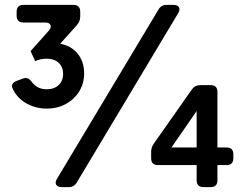

<svg xmlns="http://www.w3.org/2000/svg" viewBox="-20 -765 1003 785"><path d="M171 -321Q126 -321 88.5 -342Q51 -363 33 -400Q20 -424 50 -435L74 -444Q86 -448 94.5 -444Q103 -440 110 -430Q132 -400 171 -400Q201 -400 219.5 -417Q238 -434 238 -463Q238 -491 220 -508Q202 -525 171 -525Q144 -525 124 -515L105 -556L179 -639Q191 -652 186.5 -662.5Q182 -673 164 -673H76Q48 -673 48 -701V-717Q48 -745 76 -745H280Q308 -745 308 -717V-697Q308 -678 294 -662L226 -586Q271 -578 297.5 -545.5Q324 -513 324 -465Q324 -424 304 -391.5Q284 -359 249.5 -340Q215 -321 171 -321ZM233 0Q216 0 210 -9.5Q204 -19 213 -34L628 -726Q639 -745 661 -745H689Q706 -745 711.5 -735.5Q717 -726 709 -712L294 -19Q283 0 261 0ZM812 0Q784 0 784 -28V-90H626Q598 -90 598 -118V-144Q598 -163 609 -178L765 -400Q777 -417 799 -417H841Q869 -417 869 -389V-162H906Q934 -162 934 -134V-118Q934 -90 906 -90H869V-28Q869 0 841 0ZM784 -162V-311L681 -162Z"/></svg>

Font: Pitagon Sans Text SemiBold
Style: Regular
Weight: 600
Designer: Travis Tran
Foundry: Pitagon
Version: Version 1.001; ttfautohint (v1.8.4.7-5d5b);gftools[0.9.26]